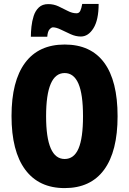

<svg xmlns="http://www.w3.org/2000/svg" viewBox="-20 -953 661 983"><path d="M582 -358Q582 -178 513 -84Q444 10 311 10Q179 10 109 -84.5Q39 -179 39 -359Q39 -538 108.5 -631.5Q178 -725 311 -725Q445 -725 513.5 -632Q582 -539 582 -358ZM216 -358Q216 -139 311 -139Q359 -139 382 -192.5Q405 -246 405 -358Q405 -471 381.5 -525Q358 -579 311 -579Q216 -579 216 -358ZM138 -765Q138 -788 141 -816.5Q144 -845 152.5 -871.5Q161 -898 179 -915Q197 -932 227 -932Q255 -932 279.5 -920.5Q304 -909 327 -897Q350 -885 372 -885Q385 -885 391 -897.5Q397 -910 401 -933H485Q485 -851 458.5 -808.5Q432 -766 394 -766Q368 -766 341.5 -778Q315 -790 291.5 -801.5Q268 -813 251 -813Q243 -813 233.5 -802.5Q224 -792 222 -765Z"/></svg>

Font: Noto Sans Sinhala UI ExtraCondensed Black
Style: Regular
Weight: 900
Width: 2
Designer: Jelle Bosma - Monotype Design Team
Foundry: Monotype Imaging Inc.
Version: Version 2.006; ttfautohint (v1.8.4.7-5d5b)